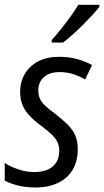

<svg xmlns="http://www.w3.org/2000/svg" viewBox="-23 -786 442 815"><path d="M127 9.8Q85 9.8 52 1.2Q19 -7.3 -2.9 -19.5V-94.2Q19 -79.6 53.2 -67.6Q87.4 -55.7 122.1 -55.7Q156.7 -55.7 180.4 -66.4Q204.1 -77.1 216.3 -97.4Q228.5 -117.7 228.5 -145.5Q228.5 -166 221.4 -181.6Q214.4 -197.3 198 -213.4Q181.6 -229.5 153.8 -250.5Q124.5 -272 104 -293.2Q83.5 -314.5 73 -339.1Q62.5 -363.8 62.5 -395Q62.5 -439 82.5 -472.7Q102.5 -506.3 139.6 -525.6Q176.8 -544.9 227.5 -544.9Q270.5 -544.9 306.4 -534.7Q342.3 -524.4 367.7 -509.8L338.4 -448.7Q316.4 -461.9 289.1 -470.9Q261.7 -480 228.5 -480Q187.5 -480 163.6 -458.7Q139.6 -437.5 139.6 -402.3Q139.6 -383.8 145.8 -368.7Q151.9 -353.5 167.5 -338.4Q183.1 -323.2 210.4 -303.7Q240.2 -280.3 262 -259.3Q283.7 -238.3 295.4 -213.4Q307.1 -188.5 307.1 -152.8Q307.1 -102.1 285.6 -65.7Q264.2 -29.3 223.6 -9.8Q183.1 9.8 127 9.8ZM196.3 -605.5 196.8 -616.2Q217.3 -639.2 238 -665.3Q258.8 -691.4 277.6 -717.5Q296.4 -743.7 309.6 -765.6H398.9L398.4 -756.8Q388.2 -742.7 369.4 -722.4Q350.6 -702.1 328.4 -679.9Q306.2 -657.7 284.2 -638.2Q262.2 -618.7 245.1 -605.5Z"/></svg>

Font: Open Sans SemiCondensed
Style: Italic
Weight: 400
Width: 4
Italic angle: -12°
Designer: Monotype Design Team
Foundry: Monotype Imaging Inc.
Version: Version 3.000